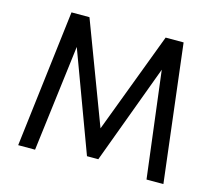

<svg xmlns="http://www.w3.org/2000/svg" viewBox="-114 -970 1267 1115"><g transform="rotate(15 520.0 -412.5)"><path d="M83.5 0H185L264.5 -639L486 -41.5H554L775.5 -639L855 0H956.5L857 -825H749L520 -218L291 -825H183Z"/></g></svg>

Font: Spartan Medium
Style: Regular
Weight: 500
Designer: Matt Bailey, Mirko Velimirovic
Foundry: Matt Bailey
Version: Version 1.003; ttfautohint (v1.8.3)